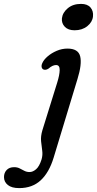

<svg xmlns="http://www.w3.org/2000/svg" viewBox="-146 -718 497 986"><path d="M237 -562.5Q204 -562.5 186.8 -580.5Q169.5 -598.5 172 -624Q175.5 -653.5 202.2 -675.8Q229 -698 270 -698Q303 -698 318.8 -679.5Q334.5 -661 331.5 -633.5Q328.5 -604.5 302.2 -583.5Q276 -562.5 237 -562.5ZM252 -312.5 129.5 91.5Q106.5 167.5 63.2 207.8Q20 248 -47.5 248Q-86 248 -105.8 232Q-125.5 216 -125.5 191.5Q-125.5 169.5 -111.8 155Q-98 140.5 -73.5 140.5Q-57 140.5 -45 146.8Q-33 153 -21 159.2Q-9 165.5 6 165.5Q22.5 165.5 39.2 151.2Q56 137 67.5 100.5Q74 78 70.8 55.5Q67.5 33 65 7.5Q62.5 -18 71.5 -48.5L147.5 -293Q160 -332.5 160.5 -358.2Q161 -384 142 -384Q124 -384 103.5 -366Q89.5 -356.5 77.5 -361Q69.5 -364.5 67.8 -374Q66 -383.5 72 -395.5Q79.5 -412 99 -428.8Q118.5 -445.5 145.2 -457Q172 -468.5 200.5 -468.5Q256 -468.5 265.8 -428.5Q275.5 -388.5 252 -312.5Z"/></svg>

Font: Fraunces 9pt SuperSoft
Style: Italic
Weight: 400
Italic angle: -16°
Version: Version 1.000;[b76b70a41]